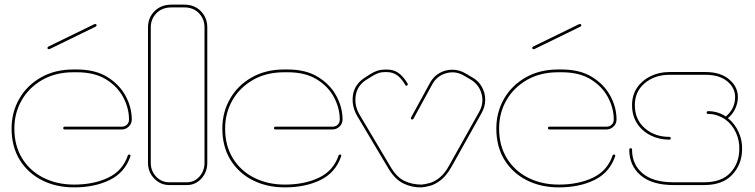

<svg xmlns="http://www.w3.org/2000/svg" viewBox="-20 -799 3259 829"><path d="M300 10Q222 10 161 -21Q100 -52 65 -109Q30 -166 30 -244Q30 -314 63 -372Q96 -430 156.5 -464.5Q217 -499 297 -499H312Q391 -499 443.5 -466.5Q496 -434 522.5 -384.5Q549 -335 549 -283Q549 -265 536 -252.5Q523 -240 505 -240H260Q253 -240 253 -246Q253 -252 260 -252H505Q519 -252 528 -260.5Q537 -269 537 -283Q537 -332 512 -379Q487 -426 437.5 -456.5Q388 -487 312 -487H297Q220 -487 162.5 -454Q105 -421 73.5 -366Q42 -311 42 -244Q42 -170 75.5 -115.5Q109 -61 167.5 -31.5Q226 -2 300 -2Q385 -2 447.5 -32Q510 -62 532 -128Q534 -132 538 -132Q542 -132 543 -129Q544 -126 543 -124Q519 -54 454 -22Q389 10 300 10ZM194 -587Q191 -586 188 -587Q185 -588 185 -592Q185 -596 189 -598L386 -694Q390 -696 393.5 -695Q397 -694 397 -690Q397 -686 393 -684Z M711 0Q673 0 646 -28Q619 -56 619 -96V-681Q619 -722 647 -750.5Q675 -779 721 -779H775Q820 -779 847.5 -750.5Q875 -722 875 -681V-96Q875 -56 849.5 -28Q824 0 787 0ZM631 -96Q631 -61 654 -36.5Q677 -12 711 -12H787Q819 -12 841 -36.5Q863 -61 863 -96V-681Q863 -717 839 -742Q815 -767 775 -767H721Q680 -767 655.5 -742Q631 -717 631 -681Z M1210 10Q1132 10 1071 -21Q1010 -52 975 -109Q940 -166 940 -244Q940 -314 973 -372Q1006 -430 1066.5 -464.5Q1127 -499 1207 -499H1222Q1301 -499 1353.5 -466.5Q1406 -434 1432.5 -384.5Q1459 -335 1459 -283Q1459 -265 1446 -252.5Q1433 -240 1415 -240H1170Q1163 -240 1163 -246Q1163 -252 1170 -252H1415Q1429 -252 1438 -260.5Q1447 -269 1447 -283Q1447 -332 1422 -379Q1397 -426 1347.5 -456.5Q1298 -487 1222 -487H1207Q1130 -487 1072.5 -454Q1015 -421 983.5 -366Q952 -311 952 -244Q952 -170 985.5 -115.5Q1019 -61 1077.5 -31.5Q1136 -2 1210 -2Q1295 -2 1357.5 -32Q1420 -62 1442 -128Q1444 -132 1448 -132Q1452 -132 1453 -129Q1454 -126 1453 -124Q1429 -54 1364 -22Q1299 10 1210 10Z M1800 10Q1759 11 1722.5 -6.5Q1686 -24 1658 -70L1523 -297Q1497 -341 1504 -388.5Q1511 -436 1557 -465L1579 -479Q1605 -495 1626 -497.5Q1647 -500 1663 -498Q1689 -495 1707.5 -478.5Q1726 -462 1740 -438Q1742 -435 1740 -432Q1738 -429 1735 -429Q1730 -429 1730 -432Q1717 -455 1700.5 -469.5Q1684 -484 1661 -487Q1647 -489 1629 -487Q1611 -485 1585 -469L1564 -456Q1523 -431 1516 -387Q1509 -343 1533 -303L1668 -76Q1694 -33 1727 -17.5Q1760 -2 1800 -2Q1814 -3 1834.5 -8.5Q1855 -14 1877.5 -31.5Q1900 -49 1919 -84L2050 -318Q2070 -355 2059 -394.5Q2048 -434 2013 -455L1984 -472Q1947 -494 1907 -483Q1867 -472 1847 -436L1765 -286Q1764 -283 1760 -283Q1757 -283 1755 -285.5Q1753 -288 1755 -292L1837 -442Q1852 -469 1877.5 -483.5Q1903 -498 1933 -498Q1963 -498 1990 -482L2019 -465Q2046 -450 2060.5 -424Q2075 -398 2075 -368.5Q2075 -339 2060 -312L1929 -78Q1908 -41 1884 -22Q1860 -3 1837.5 3Q1815 9 1800 10Z M2393 10Q2315 10 2254 -21Q2193 -52 2158 -109Q2123 -166 2123 -244Q2123 -314 2156 -372Q2189 -430 2249.5 -464.5Q2310 -499 2390 -499H2405Q2484 -499 2536.5 -466.5Q2589 -434 2615.5 -384.5Q2642 -335 2642 -283Q2642 -265 2629 -252.5Q2616 -240 2598 -240H2353Q2346 -240 2346 -246Q2346 -252 2353 -252H2598Q2612 -252 2621 -260.5Q2630 -269 2630 -283Q2630 -332 2605 -379Q2580 -426 2530.5 -456.5Q2481 -487 2405 -487H2390Q2313 -487 2255.5 -454Q2198 -421 2166.5 -366Q2135 -311 2135 -244Q2135 -170 2168.5 -115.5Q2202 -61 2260.5 -31.5Q2319 -2 2393 -2Q2478 -2 2540.5 -32Q2603 -62 2625 -128Q2627 -132 2631 -132Q2635 -132 2636 -129Q2637 -126 2636 -124Q2612 -54 2547 -22Q2482 10 2393 10ZM2287 -587Q2284 -586 2281 -587Q2278 -588 2278 -592Q2278 -596 2282 -598L2479 -694Q2483 -696 2486.5 -695Q2490 -694 2490 -690Q2490 -686 2486 -684Z M2888 0Q2795 0 2746 -42Q2697 -84 2697 -153Q2697 -159 2703 -159Q2709 -159 2709 -153Q2709 -89 2754.5 -50.5Q2800 -12 2888 -12H3020Q3094 -12 3132 -51.5Q3170 -91 3172 -150Q3174 -191 3157.5 -226.5Q3141 -262 3112 -283Q3096 -294 3077.5 -300.5Q3059 -307 3038 -307Q3031 -307 3031 -313Q3031 -319 3038 -319Q3059 -319 3078.5 -313Q3098 -307 3114 -296Q3154 -330 3154 -380Q3154 -420 3120 -448Q3086 -476 3026 -476H2870Q2807 -476 2764 -440Q2721 -404 2721 -345Q2721 -283 2764 -245.5Q2807 -208 2870 -208Q2876 -208 2876 -202Q2876 -196 2870 -196Q2826 -196 2789 -214.5Q2752 -233 2730.5 -266.5Q2709 -300 2709 -345Q2709 -388 2730.5 -420Q2752 -452 2789 -470Q2826 -488 2870 -488H3026Q3091 -488 3128.5 -456Q3166 -424 3166 -380Q3166 -355 3155 -330.5Q3144 -306 3123 -289Q3152 -266 3169 -229Q3186 -192 3184 -150Q3182 -87 3140.5 -43.5Q3099 0 3020 0Z"/></svg>

Font: Moirai One
Style: Regular
Weight: 400
Designer: Jiyeon Park
Foundry: JAMO
Version: Version 1.000; ttfautohint (v1.8.4.7-5d5b);gftools[0.9.29]